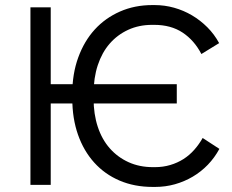

<svg xmlns="http://www.w3.org/2000/svg" viewBox="-20 -729 913 757"><path d="M582 8H592Q632 8 669.5 -2.5Q707 -13 740 -32.5Q773 -52 799.5 -79.5Q826 -107 845 -142L779 -185Q765 -160 746 -138.5Q727 -117 703.5 -102Q680 -87 651.5 -78.5Q623 -70 591 -70H583Q530 -70 487 -89.5Q444 -109 413 -144Q382 -179 365.5 -229Q349 -279 349 -340V-360Q349 -422 365.5 -472Q382 -522 412.5 -557Q443 -592 485.5 -611.5Q528 -631 580 -631H588Q654 -631 700 -600.5Q746 -570 774 -516L844 -559Q825 -594 797.5 -621.5Q770 -649 737 -668.5Q704 -688 666.5 -698.5Q629 -709 590 -709H580Q511 -709 453 -683.5Q395 -658 353.5 -612.5Q312 -567 288.5 -502.5Q265 -438 265 -360V-341Q265 -262 287.5 -198Q310 -134 351.5 -88Q393 -42 451.5 -17Q510 8 582 8ZM677 -397H331V-321H677ZM100 0H180V-321H306V-397H180V-700H100Z"/></svg>

Font: Fixel Variable
Style: Regular
Weight: 100
Width: 3
Designer: AlfaBravo + MacPaw
Foundry: Kyrylo Tkachov, Marchela Mozhyna, Serhii Makarenko, Maria Weinstein, Zakhar Kryvoshyya
Version: Version 1.211